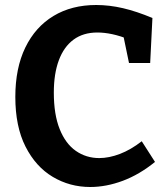

<svg xmlns="http://www.w3.org/2000/svg" viewBox="-20 -736 672 768"><path d="M341 12Q259 12 190.8 -28.7Q122.7 -69.3 82 -149.7Q41.3 -230 41.3 -348.3Q41.3 -463.7 81.3 -546Q121.3 -628.3 194 -672.2Q266.7 -716 364.7 -716Q417.3 -716 472.3 -703.2Q527.3 -690.3 589.7 -664L580.7 -484H496L471.7 -601.3L496 -578.3Q461.3 -592.3 429.3 -599.2Q397.3 -606 369.7 -606Q312.7 -606 274 -577.3Q235.3 -548.7 215.3 -494.8Q195.3 -441 195.3 -365.7Q195.3 -278 218.7 -219.7Q242 -161.3 283.3 -132.5Q324.7 -103.7 377 -103.7Q416 -103.7 459.7 -120.3Q503.3 -137 547 -171L600 -88.3Q537.7 -37.7 471.2 -12.8Q404.7 12 341 12Z"/></svg>

Font: Bitter Thin
Style: Regular
Weight: 100
Designer: Sol Matas, and Bitter project Authors
Foundry: Sol Matas
Version: Version 2.002